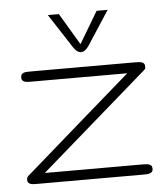

<svg xmlns="http://www.w3.org/2000/svg" viewBox="-45 -601 564 643"><g transform="rotate(-5 237.0 -280.0)"><path d="M57.1 0Q49.8 0 43.5 -0.2Q37.1 -0.5 32.5 -2Q27.8 -3.4 24.9 -6.8Q22 -10.3 22 -16.1Q22 -23.9 26.9 -28.8L207 -186Q296.9 -263.7 387.2 -342.8H67.9Q60.5 -342.8 54.2 -343Q47.9 -343.3 43 -344.7Q38.1 -346.2 35.2 -349.6Q32.2 -353 32.2 -358.9Q32.2 -366.2 34.9 -369.9Q37.6 -373.5 42.5 -375Q47.4 -376.5 53.5 -376.7Q59.6 -377 66.9 -377H413.1Q420.4 -377 426.8 -376.7Q433.1 -376.5 438.2 -375Q443.4 -373.5 446.3 -369.9Q449.2 -366.2 449.2 -358.9Q449.2 -351.6 442.9 -347.2L83 -34.2H408.2Q415.5 -34.2 421.9 -33.9Q428.2 -33.7 433.1 -32.2Q438 -30.8 440.9 -27.1Q443.8 -23.4 443.8 -16.1Q443.8 -10.3 440.7 -6.8Q437.5 -3.4 432.6 -2Q427.7 -0.5 421.6 -0.2Q415.5 0 409.2 0ZM239.7 -453.6 303.2 -560.1H340.3L265.6 -445.3Q252.9 -426.8 239.7 -426.8Q225.6 -426.8 213.9 -445.3L139.2 -560.1H176.3Z"/></g></svg>

Font: Gruppo
Style: Regular
Weight: 400
Foundry: Vernon Adams
Version: Version 1.000